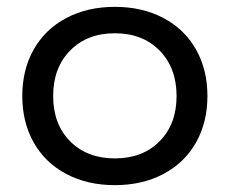

<svg xmlns="http://www.w3.org/2000/svg" viewBox="-20 -530 670 560"><path d="M585 -250Q585 -173 551.5 -114Q518 -55 456.5 -22.5Q395 10 315 10Q235 10 173.5 -22.5Q112 -55 78.5 -114Q45 -173 45 -250Q45 -327 78.5 -386Q112 -445 173.5 -477.5Q235 -510 315 -510Q395 -510 456.5 -477.5Q518 -445 551.5 -386Q585 -327 585 -250ZM495 -250Q495 -332 445.5 -382.5Q396 -433 315 -433Q234 -433 184.5 -382.5Q135 -332 135 -250Q135 -168 184.5 -118Q234 -68 315 -68Q396 -68 445.5 -118Q495 -168 495 -250Z"/></svg>

Font: Goli
Style: Regular
Weight: 400
Designer: jaikishan Patel
Foundry: MagicType
Version: Version 1.000